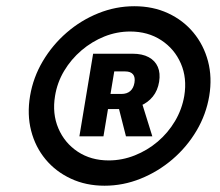

<svg xmlns="http://www.w3.org/2000/svg" viewBox="-20 -757 697 608"><path d="M311 -168.9Q252.4 -168.9 204.6 -191.2Q156.7 -213.4 124.3 -252.4Q91.8 -291.5 78.6 -343Q65.4 -394.5 75.2 -453.1Q85 -511.7 115.5 -563.2Q146 -614.7 191.2 -653.8Q236.3 -692.9 291.5 -715.1Q346.7 -737.3 405.3 -737.3Q464.4 -737.3 512.2 -715.1Q560.1 -692.9 592.5 -653.8Q625 -614.7 638.7 -563.2Q652.3 -511.7 642.6 -453.1Q632.8 -394.5 602.3 -343Q571.8 -291.5 526.1 -252.4Q480.5 -213.4 425.3 -191.2Q370.1 -168.9 311 -168.9ZM324.2 -249Q366.7 -249 406.7 -264.9Q446.8 -280.8 479.5 -308.6Q512.2 -336.4 534.2 -373.5Q556.2 -410.6 563.5 -453.1Q572.8 -509.8 552.7 -555.9Q532.7 -602.1 490.7 -629.6Q448.7 -657.2 392.1 -657.2Q350.1 -657.2 310.5 -641.4Q271 -625.5 238 -597.4Q205.1 -569.3 183.1 -532.5Q161.1 -495.6 154.3 -453.1Q145 -397 164.8 -350.6Q184.6 -304.2 226.3 -276.6Q268.1 -249 324.2 -249ZM378.9 -325.2 348.6 -444.3H425.3L462.4 -325.2ZM231.4 -325.2 274.9 -586.9H399.4Q430.7 -586.9 450.9 -575.9Q471.2 -564.9 479.7 -545.2Q488.3 -525.4 483.9 -498Q479.5 -470.7 464.1 -451.4Q448.7 -432.1 424.3 -421.9Q399.9 -411.6 368.2 -411.6H287.6L295.4 -459.5H364.7Q381.8 -459.5 392.3 -468.5Q402.8 -477.5 405.8 -495.1Q408.7 -512.7 401.1 -521.7Q393.6 -530.8 376.5 -530.8H341.8L307.6 -325.2Z"/></svg>

Font: Inter 16pt Black
Style: Italic
Weight: 900
Italic angle: -9.3988°
Version: Version 4.001;git-66647c0bb